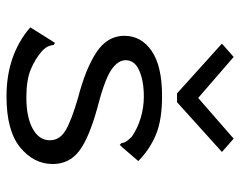

<svg xmlns="http://www.w3.org/2000/svg" viewBox="-94 -634 738 590"><g transform="rotate(90 275.0 -339.0)"><path d="M276 10Q149 10 64 -63L106 -130L112 -139L118 -135Q119 -127 122 -119Q125 -111 137 -99Q161 -78 193.5 -64.5Q226 -51 279 -51Q340 -51 375.5 -70.5Q411 -90 411 -123Q411 -153 381.5 -171Q352 -189 280 -210Q191 -233 140.5 -266.5Q90 -300 90 -352Q90 -404 136.5 -436Q183 -468 275 -468Q348 -468 393 -449.5Q438 -431 475 -395L432 -345L425 -338L420 -343Q419 -351 415 -357.5Q411 -364 400 -375Q374 -393 342 -402.5Q310 -412 277 -412Q229 -412 197 -398Q165 -384 165 -356Q165 -332 195.5 -311.5Q226 -291 312 -269Q406 -243 445 -212.5Q484 -182 484 -132Q484 -74 433 -32Q382 10 276 10ZM155 -688 281 -579 406 -688 447 -652 294 -514H267L114 -652Z"/></g></svg>

Font: Inconsolata SemiExpanded
Style: Regular
Weight: 400
Width: 6
Monospace: yes
Designer: Raph Levien, Cyreal, Brenton Simpson
Foundry: Raph Levien, Cyreal, Google
Version: Version 3.000; ttfautohint (v1.8.2.53-6de2)